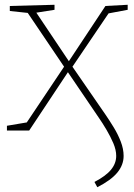

<svg xmlns="http://www.w3.org/2000/svg" viewBox="-20 -546 562 803"><path d="M9 0V-20L92 -34L248 -267L96 -492L21 -500V-521L208 -526V-505L132 -493L268 -290L421 -521L514 -526V-505L434 -490L283 -267L423 -64Q438 -42 455.5 -13.5Q473 15 485 46Q497 77 497 106Q497 144 470.5 176Q444 208 387 237L375 215Q423 190 444.5 163.5Q466 137 466 106Q466 81 454 53Q442 25 425.5 -3Q409 -31 393 -54L264 -244L102 0Z"/></svg>

Font: Bitter ExtraLight
Style: Regular
Weight: 200
Designer: Sol Matas, and Bitter project Authors
Foundry: Sol Matas
Version: Version 2.001